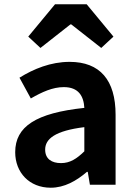

<svg xmlns="http://www.w3.org/2000/svg" viewBox="-20 -863 631 897"><path d="M217 14C281 14 337 -18 386 -60H390L400 0H520V-327C520 -489 447 -574 305 -574C217 -574 137 -541 71 -500L124 -403C176 -433 226 -456 278 -456C347 -456 371 -414 374 -359C148 -335 51 -272 51 -152C51 -57 117 14 217 14ZM265 -101C222 -101 191 -120 191 -164C191 -214 237 -252 374 -269V-156C338 -121 307 -101 265 -101ZM112 -692 169 -639 309 -749H313L453 -639L510 -692L385 -843H237Z"/></svg>

Font: Noto Sans HK
Style: Bold
Weight: 700
Designer: Ryoko NISHIZUKA 西塚涼子 (kana, bopomofo & ideographs); Paul D. Hunt (Latin, Greek & Cyrillic); Sandoll Communications 산돌커뮤니
Foundry: Adobe
Version: Version 2.002;hotconv 1.0.116;makeotfexe 2.5.65601